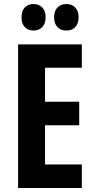

<svg xmlns="http://www.w3.org/2000/svg" viewBox="-20 -1028 475 955"><path d="M387 -93H70V-807H387V-691H204V-522H374V-405H204V-210H387ZM87 -942Q87 -974 103.5 -991Q120 -1008 146 -1008Q174 -1008 190.5 -990.5Q207 -973 207 -942Q207 -911 190.5 -893.5Q174 -876 146 -876Q120 -876 103.5 -893Q87 -910 87 -942ZM249 -942Q249 -974 266 -991Q283 -1008 310 -1008Q338 -1008 354.5 -990.5Q371 -973 371 -942Q371 -911 354.5 -893.5Q338 -876 310 -876Q282 -876 265.5 -893.5Q249 -911 249 -942Z"/></svg>

Font: Noto Sans Kannada UI ExtraCondensed
Style: Bold
Weight: 700
Width: 2
Designer: Jelle Bosma - Monotype Design Team
Foundry: Monotype Imaging Inc.
Version: Version 2.005; ttfautohint (v1.8.4.7-5d5b)